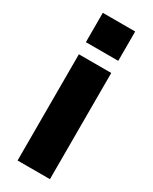

<svg xmlns="http://www.w3.org/2000/svg" viewBox="-192 -776 653 822"><g transform="rotate(30 135.0 -365.0)"><path d="M55 -585H215V-730H55ZM55 0H215V-525H55Z"/></g></svg>

Font: FIGSv2-sans-serif ExtraBold
Style: Regular
Weight: 800
Designer: Matt McInerney, Pablo Impallari, Rodrigo Fuenzalida,Mirko Velimirovic
Foundry: Matt McInerney, Pablo Impallari, Rodrigo Fuenzalida
Version: Version 4.021;hotconv 1.0.109;makeotfexe 2.5.65596